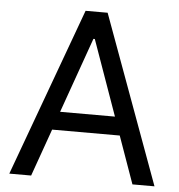

<svg xmlns="http://www.w3.org/2000/svg" viewBox="-51 -755 748 804"><g transform="rotate(5 323.0 -353.5)"><path d="M17.6 0 276.4 -707H369.1L627.9 0H535.2L464.4 -199.2H180.2L109.4 0ZM437.5 -276.4 325.2 -592.8H319.3L207 -276.4Z"/></g></svg>

Font: Pretendard
Style: Regular
Weight: 400
Designer: Base glyphs from Inter by Rasmus Andersson; Hangeul glyphs from Noto Sans CJK(Source Han Sans) by Jang Soo-young and Kan
Foundry: Kil Hyung-jin
Version: Version 1.309